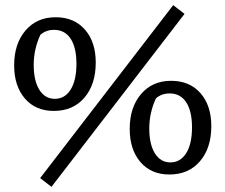

<svg xmlns="http://www.w3.org/2000/svg" viewBox="-20 -672 876 746"><path d="M189 -241Q118 -241 76.5 -289.5Q35 -338 35 -418Q35 -502 79 -553.5Q123 -605 196 -605Q268 -605 310 -557Q352 -509 352 -429Q352 -344 308 -292.5Q264 -241 189 -241ZM193 -288Q232 -288 254.5 -324Q277 -360 277 -424Q277 -487 254.5 -521.5Q232 -556 190 -556Q159 -556 137 -537Q111 -481 111 -420Q111 -358 133 -323Q155 -288 193 -288ZM180 54 136 20 653 -652 697 -618ZM638 6Q567 6 525.5 -42.5Q484 -91 484 -171Q484 -255 528 -306.5Q572 -358 645 -358Q717 -358 759 -310Q801 -262 801 -182Q801 -97 757 -45.5Q713 6 638 6ZM642 -41Q681 -41 703.5 -77Q726 -113 726 -177Q726 -240 703.5 -274.5Q681 -309 639 -309Q608 -309 586 -290Q560 -234 560 -173Q560 -111 582 -76Q604 -41 642 -41Z"/></svg>

Font: Piazzolla Medium
Style: Regular
Weight: 500
Designer: Juan Pablo del Peral
Foundry: Huerta Tipografica
Version: Version 1.330